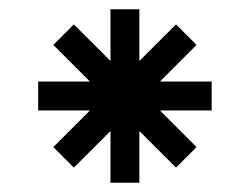

<svg xmlns="http://www.w3.org/2000/svg" viewBox="-20 -895 540 415"><path d="M174.3 -718.8 95.2 -797.9 139.6 -842.3 218.8 -763.2V-875H281.2V-763.2L360.4 -842.3L404.8 -797.9L325.7 -718.8H437.5V-656.2H325.7L404.8 -577.1L360.4 -532.7L281.2 -611.8V-500H218.8V-611.8L139.6 -532.7L95.2 -577.1L174.3 -656.2H62.5V-718.8Z"/></svg>

Font: Oldtimer
Style: Regular
Weight: 400
Designer: GGBotNet
Foundry: GGBotNet
Version: 1.00